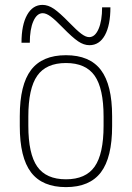

<svg xmlns="http://www.w3.org/2000/svg" viewBox="-20 -756 540 786"><path d="M250 10Q153 10 107 -50.5Q61 -111 61 -240V-280Q61 -409 107 -469.5Q153 -530 250 -530Q347 -530 393 -469.5Q439 -409 439 -280V-240Q439 -111 393 -50.5Q347 10 250 10ZM250 -22Q331 -22 367.5 -74Q404 -126 404 -241V-279Q404 -394 367.5 -446Q331 -498 250 -498Q169 -498 132.5 -446Q96 -394 96 -279V-241Q96 -126 132.5 -74Q169 -22 250 -22ZM346 -571Q323 -571 299.5 -587Q276 -603 237 -643Q206 -675 187.5 -688.5Q169 -702 155 -702Q131 -702 116.5 -669Q102 -636 102 -581H68Q68 -654 91 -695Q114 -736 154 -736Q177 -736 200.5 -720Q224 -704 263 -664Q294 -632 312.5 -618Q331 -604 345 -604Q369 -604 383.5 -637.5Q398 -671 398 -726H432Q432 -653 409.5 -612Q387 -571 346 -571Z"/></svg>

Font: M PLUS 1 Code ExtraLight
Style: Regular
Weight: 250
Designer: Coji Morishita
Foundry: UNDERFOREST DESIGN
Version: Version 1.002